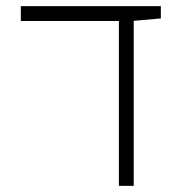

<svg xmlns="http://www.w3.org/2000/svg" viewBox="-20 -606 626 626"><path d="M367.7 0H416V-538.1L504.4 -545.9V-585.9H47.9V-537.6H367.7Z"/></svg>

Font: Cascadia Code PL ExtraLight
Style: Regular
Weight: 200
Monospace: yes
Designer: Aaron Bell
Foundry: Saja Typeworks
Version: Version 2404.023